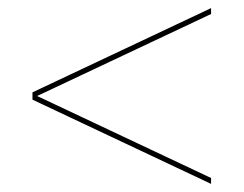

<svg xmlns="http://www.w3.org/2000/svg" viewBox="-20 -624 600 473"><path d="M60 -378.5V-396.5L500 -604V-589.5L71.5 -387.5L500 -185.5V-171Z"/></svg>

Font: Bodoni* 16
Style: Regular
Weight: 400
Version: Version 2.2